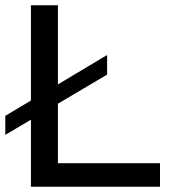

<svg xmlns="http://www.w3.org/2000/svg" viewBox="-20 -706 649 726"><path d="M97 0V-686H199V-89H585V0ZM0 -196V-268L385 -498V-424Z"/></svg>

Font: Archivo SemiExpanded
Style: Regular
Weight: 400
Width: 6
Designer: Hector Gatti
Foundry: Omnibus-Type
Version: Version 2.001